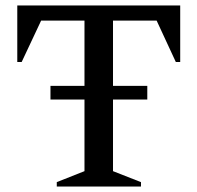

<svg xmlns="http://www.w3.org/2000/svg" viewBox="-20 -680 720 700"><path d="M187 0V-16L288 -56V-317H164V-367H288V-605H130L59 -454H43V-660H637V-454H621L551 -605H392V-367H517V-317H392V-56L494 -16V0Z"/></svg>

Font: Spectral Medium
Style: Regular
Weight: 500
Designer: Jean-Baptiste Levee
Foundry: Production Type
Version: Version 2.001